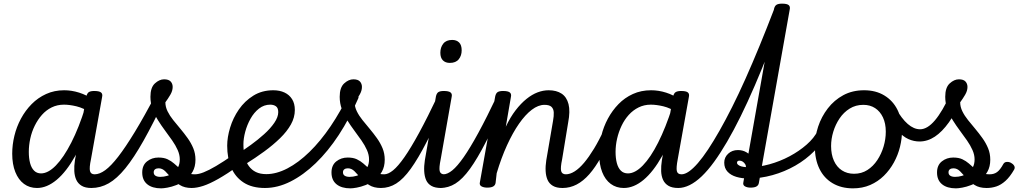

<svg xmlns="http://www.w3.org/2000/svg" viewBox="-20 -1014 5585 1053"><path d="M183 17Q142 17 111.5 -5.5Q81 -28 64 -70.5Q47 -113 47 -171Q47 -220 59 -269.5Q71 -319 95 -363.5Q119 -408 153.5 -443Q188 -478 233 -498.5Q278 -519 332 -519Q373 -519 414 -506Q455 -493 493 -467L483 -393Q437 -422 399 -431Q361 -440 331 -440Q294 -440 263.5 -425Q233 -410 210 -384Q187 -358 170.5 -324.5Q154 -291 146 -254Q138 -217 138 -181Q138 -146 145 -119.5Q152 -93 167 -78Q182 -63 205 -63Q244 -63 286.5 -106.5Q329 -150 371 -232Q413 -314 448 -427L478 -372Q441 -245 392.5 -158.5Q344 -72 290.5 -27.5Q237 17 183 17ZM481 17Q448 17 428 5Q408 -7 398.5 -27.5Q389 -48 387.5 -75.5Q386 -103 391 -135L454 -486Q458 -503 467.5 -509Q477 -515 497 -515Q524 -515 534 -507Q544 -499 540 -482L479 -141Q469 -94 473.5 -76Q478 -58 499 -58Q513 -58 520 -46.5Q527 -35 525.5 -20.5Q524 -6 513 5.5Q502 17 481 17Z M481 17Q462 17 455.5 5.5Q449 -6 452.5 -20.5Q456 -35 468 -46.5Q480 -58 499 -58Q526 -58 557.5 -81Q589 -104 628.5 -155Q668 -206 719.5 -290.5Q771 -375 836 -499Q843 -513 857.5 -511.5Q872 -510 882 -500Q892 -490 886 -476Q821 -338 767.5 -243Q714 -148 667.5 -91Q621 -34 576 -8.5Q531 17 481 17Z M864 19Q815 19 787.5 -3.5Q760 -26 760 -68Q760 -108 786.5 -129Q813 -150 849 -150Q879 -150 899 -140.5Q919 -131 934.5 -117.5Q950 -104 965 -90.5Q980 -77 1000 -67.5Q1020 -58 1049 -58Q1063 -58 1070 -46.5Q1077 -35 1075.5 -20.5Q1074 -6 1063.5 5.5Q1053 17 1031 17Q992 17 966 0.5Q940 -16 921.5 -37Q903 -58 886.5 -74.5Q870 -91 850 -91Q838 -91 830.5 -85.5Q823 -80 823 -69Q823 -56 833 -50Q843 -44 859 -44Q878 -44 896.5 -49.5Q915 -55 931 -66.5Q947 -78 956.5 -96.5Q966 -115 966 -140Q966 -165 954.5 -191Q943 -217 924.5 -243.5Q906 -270 885.5 -297.5Q865 -325 846.5 -354.5Q828 -384 816.5 -416Q805 -448 805 -483Q805 -534 829.5 -556.5Q854 -579 880 -579Q905 -579 916 -567Q927 -555 927 -537Q927 -516 914 -494Q901 -472 887 -453Q887 -428 899 -403.5Q911 -379 930 -355.5Q949 -332 969.5 -307.5Q990 -283 1009 -256.5Q1028 -230 1040 -201Q1052 -172 1052 -138Q1052 -100 1036.5 -72.5Q1021 -45 997 -27Q973 -9 947 1Q921 11 898.5 15Q876 19 864 19Z M1031 17Q1017 17 1010 5.5Q1003 -6 1004.5 -20.5Q1006 -35 1017 -46.5Q1028 -58 1049 -58Q1069 -58 1097 -69Q1125 -80 1165 -103.5Q1205 -127 1261 -166Q1274 -174 1285 -170Q1296 -166 1301.5 -154.5Q1307 -143 1305 -129Q1303 -115 1289 -105Q1225 -60 1177.5 -33Q1130 -6 1094.5 5.5Q1059 17 1031 17Z M1287 -171Q1318 -192 1356 -219.5Q1394 -247 1428.5 -278Q1463 -309 1484.5 -340.5Q1506 -372 1506 -399Q1506 -422 1493.5 -431Q1481 -440 1462 -440Q1428 -440 1400.5 -418.5Q1373 -397 1354 -363Q1335 -329 1325 -291.5Q1315 -254 1315 -223Q1315 -185 1322 -155Q1329 -125 1344.5 -103.5Q1360 -82 1383.5 -70.5Q1407 -59 1441 -59Q1455 -59 1461 -47.5Q1467 -36 1466 -21Q1465 -6 1456.5 5.5Q1448 17 1433 17Q1362 17 1316 -13Q1270 -43 1248 -95Q1226 -147 1226 -215Q1226 -261 1242 -314Q1258 -367 1290 -413.5Q1322 -460 1369.5 -489.5Q1417 -519 1479 -519Q1514 -519 1540.5 -506.5Q1567 -494 1582 -470Q1597 -446 1597 -411Q1597 -370 1575.5 -331.5Q1554 -293 1516 -256Q1478 -219 1429.5 -183.5Q1381 -148 1325 -113Z M1433 17Q1414 17 1406 5.5Q1398 -6 1399 -21Q1400 -36 1410.5 -47.5Q1421 -59 1440 -59Q1496 -59 1556.5 -90.5Q1617 -122 1677.5 -181Q1738 -240 1793.5 -322Q1849 -404 1896 -503Q1899 -513 1913 -509Q1927 -505 1938.5 -495.5Q1950 -486 1945 -475Q1897 -364 1838 -274Q1779 -184 1711.5 -119Q1644 -54 1573.5 -18.5Q1503 17 1433 17Z M1902 19Q1853 19 1825.5 -3.5Q1798 -26 1798 -68Q1798 -108 1824.5 -129Q1851 -150 1887 -150Q1917 -150 1937 -140.5Q1957 -131 1972.5 -117.5Q1988 -104 2003 -90.5Q2018 -77 2038 -67.5Q2058 -58 2087 -58Q2101 -58 2108 -46.5Q2115 -35 2113.5 -20.5Q2112 -6 2101.5 5.5Q2091 17 2069 17Q2030 17 2004 0.5Q1978 -16 1959.5 -37Q1941 -58 1924.5 -74.5Q1908 -91 1888 -91Q1876 -91 1868.5 -85.5Q1861 -80 1861 -69Q1861 -56 1871 -50Q1881 -44 1897 -44Q1916 -44 1934.5 -49.5Q1953 -55 1969 -66.5Q1985 -78 1994.5 -96.5Q2004 -115 2004 -140Q2004 -165 1992.5 -191Q1981 -217 1962.5 -243.5Q1944 -270 1923.5 -297.5Q1903 -325 1884.5 -354.5Q1866 -384 1854.5 -416Q1843 -448 1843 -483Q1843 -534 1867.5 -556.5Q1892 -579 1918 -579Q1943 -579 1954 -567Q1965 -555 1965 -537Q1965 -516 1952 -494Q1939 -472 1925 -453Q1925 -428 1937 -403.5Q1949 -379 1968 -355.5Q1987 -332 2007.5 -307.5Q2028 -283 2047 -256.5Q2066 -230 2078 -201Q2090 -172 2090 -138Q2090 -100 2074.5 -72.5Q2059 -45 2035 -27Q2011 -9 1985 1Q1959 11 1936.5 15Q1914 19 1902 19Z M2069 17Q2055 17 2048 5.5Q2041 -6 2042.5 -20.5Q2044 -35 2055 -46.5Q2066 -58 2087 -58Q2109 -58 2136 -80Q2163 -102 2198 -152Q2233 -202 2278.5 -285.5Q2324 -369 2383 -493Q2390 -506 2404 -506Q2418 -506 2428 -496.5Q2438 -487 2432 -474Q2370 -333 2321.5 -238.5Q2273 -144 2232.5 -88Q2192 -32 2153 -7.5Q2114 17 2069 17Z M2399 17Q2366 17 2346 5.5Q2326 -6 2317 -26.5Q2308 -47 2306.5 -75Q2305 -103 2310 -135L2371 -486Q2375 -503 2384.5 -509Q2394 -515 2414 -515Q2441 -515 2451 -507Q2461 -499 2457 -482L2397 -141Q2387 -93 2391.5 -75.5Q2396 -58 2417 -58Q2431 -58 2438 -46.5Q2445 -35 2443.5 -20.5Q2442 -6 2431 5.5Q2420 17 2399 17ZM2447 -669Q2423 -669 2409 -683Q2395 -697 2395 -725Q2395 -754 2411 -774.5Q2427 -795 2460 -795Q2484 -795 2498 -781Q2512 -767 2512 -738Q2512 -709 2496 -689Q2480 -669 2447 -669Z M2394 17Q2380 17 2373 5.5Q2366 -6 2367.5 -20.5Q2369 -35 2380 -46.5Q2391 -58 2412 -58Q2434 -58 2461 -80Q2488 -102 2523 -152Q2558 -202 2603.5 -285.5Q2649 -369 2708 -493Q2715 -506 2729 -506Q2743 -506 2753 -496.5Q2763 -487 2757 -474Q2695 -333 2646.5 -238.5Q2598 -144 2557.5 -88Q2517 -32 2478 -7.5Q2439 17 2394 17Z M3065 17Q3032 17 3012 5Q2992 -7 2983 -27.5Q2974 -48 2972.5 -75.5Q2971 -103 2976 -135L3013 -351Q3018 -378 3017 -397.5Q3016 -417 3004.5 -428Q2993 -439 2966 -439Q2932 -439 2896.5 -412Q2861 -385 2826.5 -335.5Q2792 -286 2760.5 -217Q2729 -148 2704 -64L2698 -11Q2696 2 2685 8.5Q2674 15 2652 15Q2633 15 2620.5 8Q2608 1 2612 -15L2696 -486Q2700 -503 2709.5 -509Q2719 -515 2739 -515Q2766 -515 2776 -507Q2786 -499 2782 -482L2754 -319Q2779 -372 2808 -409.5Q2837 -447 2867.5 -471.5Q2898 -496 2928.5 -507.5Q2959 -519 2989 -519Q3032 -519 3060 -500.5Q3088 -482 3098 -443Q3108 -404 3096 -342L3063 -141Q3053 -94 3057.5 -76Q3062 -58 3084 -58Q3098 -58 3104.5 -46.5Q3111 -35 3109.5 -20.5Q3108 -6 3097 5.5Q3086 17 3065 17Z M3065 17Q3051 17 3044 5.5Q3037 -6 3038.5 -20.5Q3040 -35 3051 -46.5Q3062 -58 3083 -58Q3106 -58 3131.5 -74Q3157 -90 3183.5 -121.5Q3210 -153 3238 -199Q3266 -245 3294 -306Q3300 -319 3313.5 -319Q3327 -319 3337 -310Q3347 -301 3341 -287Q3309 -211 3277 -153.5Q3245 -96 3212 -58.5Q3179 -21 3142.5 -2Q3106 17 3065 17Z M3401 17Q3360 17 3329.5 -5.5Q3299 -28 3282.5 -70.5Q3266 -113 3266 -171Q3266 -220 3278 -269.5Q3290 -319 3314 -363.5Q3338 -408 3372 -443Q3406 -478 3451 -498.5Q3496 -519 3551 -519Q3592 -519 3633 -506Q3674 -493 3711 -467L3701 -393Q3656 -422 3618 -431Q3580 -440 3549 -440Q3513 -440 3482.5 -425Q3452 -410 3428.5 -384Q3405 -358 3389 -324.5Q3373 -291 3364.5 -254Q3356 -217 3356 -181Q3356 -146 3363 -119.5Q3370 -93 3385 -78Q3400 -63 3424 -63Q3463 -63 3505.5 -106.5Q3548 -150 3589.5 -232Q3631 -314 3667 -427L3697 -372Q3660 -245 3611.5 -158.5Q3563 -72 3509.5 -27.5Q3456 17 3401 17ZM3700 17Q3666 17 3646 5Q3626 -7 3616.5 -27.5Q3607 -48 3606 -75.5Q3605 -103 3610 -135L3672 -486Q3676 -503 3686 -509Q3696 -515 3716 -515Q3743 -515 3752.5 -507Q3762 -499 3758 -482L3697 -141Q3688 -94 3692 -76Q3696 -58 3718 -58Q3732 -58 3739 -46.5Q3746 -35 3744 -20.5Q3742 -6 3731.5 5.5Q3721 17 3700 17Z M3700 17Q3681 17 3674.5 5.5Q3668 -6 3671.5 -20.5Q3675 -35 3687 -46.5Q3699 -58 3718 -58Q3736 -58 3758.5 -73.5Q3781 -89 3807.5 -119.5Q3834 -150 3863.5 -194.5Q3893 -239 3926 -297Q3959 -355 3995 -426.5Q4031 -498 4068.5 -582Q4106 -666 4145.5 -762Q4185 -858 4226 -965Q4230 -976 4240.5 -981Q4251 -986 4262 -985Q4273 -984 4280 -979Q4287 -974 4283 -965Q4241 -846 4200 -741Q4159 -636 4119.5 -544.5Q4080 -453 4042 -376Q4004 -299 3967.5 -236.5Q3931 -174 3896.5 -126.5Q3862 -79 3828.5 -47Q3795 -15 3762.5 1Q3730 17 3700 17Z M4096 15Q4078 15 4065.5 8Q4053 1 4057 -15L4225 -965Q4229 -982 4239 -988Q4249 -994 4269 -994Q4296 -994 4305.5 -986Q4315 -978 4311 -961L4142 -11Q4140 2 4129 8.5Q4118 15 4096 15Z M4084 -35Q4049 -35 4018.5 -44Q3988 -53 3970 -72.5Q3952 -92 3952 -122Q3952 -151 3973.5 -171Q3995 -191 4027 -191Q4053 -191 4073.5 -179Q4094 -167 4104.5 -148Q4115 -129 4112 -105L4070 -89Q4073 -103 4067.5 -112.5Q4062 -122 4053.5 -127.5Q4045 -133 4036 -133Q4022 -133 4022 -121Q4022 -112 4037.5 -104.5Q4053 -97 4087 -97Q4142 -97 4200 -113Q4258 -129 4310.5 -157Q4363 -185 4404 -221Q4445 -257 4465 -297Q4473 -311 4487.5 -312.5Q4502 -314 4511.5 -306.5Q4521 -299 4513 -283Q4490 -230 4445 -184.5Q4400 -139 4341.5 -105.5Q4283 -72 4216.5 -53.5Q4150 -35 4084 -35Z M4658 19Q4594 19 4546.5 -9Q4499 -37 4474 -88.5Q4449 -140 4449 -209Q4449 -265 4467 -319.5Q4485 -374 4520 -419.5Q4555 -465 4605 -492Q4655 -519 4719 -519Q4783 -519 4830 -490.5Q4877 -462 4902 -412Q4927 -362 4927 -297Q4927 -254 4916 -209Q4905 -164 4882.5 -123Q4860 -82 4827.5 -50Q4795 -18 4752.5 0.5Q4710 19 4658 19ZM4664 -61Q4705 -61 4737 -81.5Q4769 -102 4791.5 -136Q4814 -170 4826 -210.5Q4838 -251 4838 -292Q4838 -337 4822.5 -370Q4807 -403 4779.5 -421Q4752 -439 4715 -439Q4673 -439 4640 -418.5Q4607 -398 4584.5 -364.5Q4562 -331 4550 -291.5Q4538 -252 4538 -213Q4538 -167 4553.5 -132.5Q4569 -98 4597.5 -79.5Q4626 -61 4664 -61Z M5023 -238Q4992 -238 4962.5 -251Q4933 -264 4902.5 -297.5Q4872 -331 4838 -390Q4828 -409 4838 -422.5Q4848 -436 4865 -437.5Q4882 -439 4891 -423Q4925 -363 4958.5 -334Q4992 -305 5026 -305Q5066 -305 5107.5 -354Q5149 -403 5192 -498Q5200 -515 5212.5 -519Q5225 -523 5237 -517.5Q5249 -512 5254 -500Q5259 -488 5253 -473Q5222 -396 5184.5 -343.5Q5147 -291 5107 -264.5Q5067 -238 5023 -238Z M5392 17Q5381 17 5376.5 5.5Q5372 -6 5374 -20.5Q5376 -35 5384.5 -46.5Q5393 -58 5408 -58Q5431 -58 5448 -70Q5465 -82 5483 -115Q5489 -125 5501 -126Q5513 -127 5524.5 -121Q5536 -115 5542 -105Q5548 -95 5542 -84Q5519 -44 5494.5 -22Q5470 0 5444.5 8.5Q5419 17 5392 17ZM5223 19Q5174 19 5146.5 -3.5Q5119 -26 5119 -68Q5119 -108 5145.5 -129Q5172 -150 5208 -150Q5238 -150 5258 -140.5Q5278 -131 5293.5 -117.5Q5309 -104 5324 -90.5Q5339 -77 5359 -67.5Q5379 -58 5408 -58Q5422 -58 5429 -46.5Q5436 -35 5434.5 -20.5Q5433 -6 5422.5 5.5Q5412 17 5390 17Q5351 17 5325 0.5Q5299 -16 5280.5 -37Q5262 -58 5245.5 -74.5Q5229 -91 5209 -91Q5197 -91 5189.5 -85.5Q5182 -80 5182 -69Q5182 -56 5192 -50Q5202 -44 5218 -44Q5237 -44 5255.5 -49.5Q5274 -55 5290 -66.5Q5306 -78 5315.5 -96.5Q5325 -115 5325 -140Q5325 -165 5313.5 -191Q5302 -217 5283.5 -243.5Q5265 -270 5244.5 -297.5Q5224 -325 5205.5 -354.5Q5187 -384 5175.5 -416Q5164 -448 5164 -483Q5164 -534 5188.5 -556.5Q5213 -579 5239 -579Q5264 -579 5275 -567Q5286 -555 5286 -537Q5286 -516 5273 -494Q5260 -472 5246 -453Q5246 -428 5258 -403.5Q5270 -379 5289 -355.5Q5308 -332 5328.5 -307.5Q5349 -283 5368 -256.5Q5387 -230 5399 -201Q5411 -172 5411 -138Q5411 -100 5395.5 -72.5Q5380 -45 5356 -27Q5332 -9 5306 1Q5280 11 5257.5 15Q5235 19 5223 19Z"/></svg>

Font: Playwrite DE VA
Style: Regular
Weight: 400
Designer: Veronika Burian, José Scaglione
Foundry: TypeTogether
Version: Version 1.002